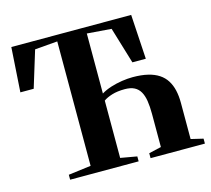

<svg xmlns="http://www.w3.org/2000/svg" viewBox="-106 -869 1093 995"><g transform="rotate(-15 441.0 -371.5)"><path d="M151.5 0V-26.5L272.5 -42V-709.5L151 -699.5L91 -504H19.5L35 -743H678L692.5 -504H620.5L561.5 -699.5L431 -709.5V-387.5Q454 -401.5 483.2 -410.8Q512.5 -420 543.5 -424.8Q574.5 -429.5 601.5 -429.5Q648 -429.5 682.5 -421.2Q717 -413 741.2 -397Q765.5 -381 780.2 -357.5Q795 -334 802 -303.8Q809 -273.5 809 -236.5V-42L874.5 -26.5V0H583V-26.5L649.5 -42V-220.5Q649.5 -259.5 644.8 -289.5Q640 -319.5 628.5 -339.5Q617 -359.5 597 -369.8Q577 -380 546 -380Q506 -380 477 -371Q448 -362 431 -349.5V-42L519 -26.5V0Z"/></g></svg>

Font: Merriweather 120pt
Style: Bold
Weight: 700
Designer: Eben Sorkin
Foundry: Eben Sorkin
Version: Version 2.100